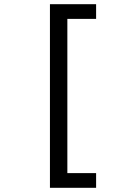

<svg xmlns="http://www.w3.org/2000/svg" viewBox="-20 -736 603 915"><path d="M218 159V-716H438V-646H301V89H438V159Z"/></svg>

Font: Noto Sans Mono SemiCondensed
Style: Regular
Weight: 400
Width: 4
Designer: Monotype Design Team
Foundry: Monotype Imaging Inc.
Version: Version 2.014